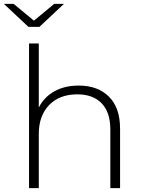

<svg xmlns="http://www.w3.org/2000/svg" viewBox="-43 -965 736 985"><path d="M573 -305V0H523V-301Q523 -389 478.5 -435Q434 -481 354 -481Q262 -481 209 -426Q156 -371 156 -278V0H106V-742H156V-413Q183 -467 236 -496.5Q289 -526 361 -526Q459 -526 516 -469Q573 -412 573 -305ZM285 -945 159 -827H103L-23 -945H27L131 -859L235 -945Z"/></svg>

Font: Montserrat Atlas Light
Style: Regular
Weight: 300
Designer: Julieta Ulanovsky
Foundry: Julieta Ulanovsky
Version: Version 7.200